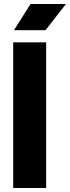

<svg xmlns="http://www.w3.org/2000/svg" viewBox="-20 -941 350 961"><path d="M46 0V-729H211V0ZM50 -790 133 -921H310L208 -790Z"/></svg>

Font: Hubot Sans
Style: Bold
Weight: 700
Designer: Deni Anggara
Foundry: GitHub, Inc., Subsidiary of Microsoft Corporation
Version: Version 2.000